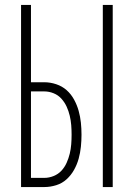

<svg xmlns="http://www.w3.org/2000/svg" viewBox="-20 -755 540 775"><path d="M395 0V-735H435V0ZM65 0V-735H105V-423H159Q183 -423 207 -415Q231 -407 249 -391Q267 -375 279 -353Q291 -331 297.5 -307.5Q304 -284 306.5 -260Q309 -236 309 -211Q309 -187 306.5 -162.5Q304 -138 297.5 -114.5Q291 -91 279 -69.5Q267 -48 249 -31.5Q231 -15 207 -7.5Q183 0 159 0ZM159 -37Q178 -37 196.5 -44.5Q215 -52 228 -66Q241 -80 249 -98Q257 -116 261.5 -134.5Q266 -153 267.5 -172.5Q269 -192 269 -211Q269 -231 267.5 -250Q266 -269 261.5 -288Q257 -307 249 -324.5Q241 -342 228 -356.5Q215 -371 196.5 -378.5Q178 -386 159 -386H105V-37Z"/></svg>

Font: Iosevka Extralight
Style: Regular
Weight: 200
Monospace: yes
Designer: Belleve Invis
Foundry: Belleve Invis
Version: Version 32.0.1; ttfautohint (v1.8.4)